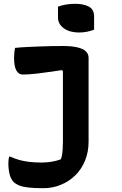

<svg xmlns="http://www.w3.org/2000/svg" viewBox="-20 -790 640 1010"><path d="M311 -548Q356 -548 386.5 -541Q417 -534 431.5 -520Q446 -506 446 -486Q446 -436 446 -392.5Q446 -349 446 -307.5Q446 -266 446 -224Q446 -182 446 -138Q446 -94 446 -45Q446 9 427.5 54.5Q409 100 376.5 132Q344 164 300.5 182Q257 200 208 200Q161 200 130 196.5Q99 193 81 185.5Q63 178 53 169Q37 153 30.5 126.5Q24 100 24 69Q24 59 25 50.5Q26 42 28 34H34Q58 45 81.5 51.5Q105 58 133 61.5Q161 65 199 65Q224 65 250 61Q276 57 300 48Q305 35 307 21Q309 7 310 -10Q311 -27 311 -50Q311 -102 311 -146.5Q311 -191 311 -233.5Q311 -276 311 -320.5Q311 -365 311 -417L305 -421Q263 -415 231.5 -410.5Q200 -406 175 -403Q150 -400 131.5 -399Q113 -398 99 -398Q78 -398 66 -419.5Q54 -441 54 -486Q54 -501 55.5 -514.5Q57 -528 59 -538Q85 -541 118.5 -542.5Q152 -544 186.5 -545.5Q221 -547 253.5 -547.5Q286 -548 311 -548ZM285 -755Q293 -758 304 -761Q315 -764 326.5 -766Q338 -768 350.5 -769Q363 -770 375 -770Q419 -770 447 -755.5Q475 -741 475 -703V-634Q467 -631 457.5 -628Q448 -625 437.5 -623Q427 -621 416.5 -620Q406 -619 395 -619Q347 -619 316 -641Q285 -663 285 -699Z"/></svg>

Font: Recursive Monospace Casual
Style: Bold
Weight: 700
Version: Version 1.047